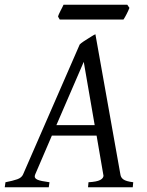

<svg xmlns="http://www.w3.org/2000/svg" viewBox="-37 -787 617 807"><path d="M507 -754Q505 -749 502 -742Q499 -735 495.5 -728.5Q492 -722 488.5 -715.5Q485 -709 482 -705H214L207 -717Q208 -722 211 -728.5Q214 -735 217.5 -742Q221 -749 224.5 -755.5Q228 -762 230 -767H498ZM181 -217 111 -54Q109 -49 109 -45Q109 -37 121 -31.5Q133 -26 171 -21L168 0H-17L-14 -21Q17 -27 35.5 -33.5Q54 -40 60 -54L298 -600Q304 -606 313 -612Q322 -618 331 -623.5Q340 -629 348.5 -634.5Q357 -640 364 -643L469 -54Q470 -47 473 -42Q476 -37 481.5 -33Q487 -29 497 -26Q507 -23 523 -21L521 0H333L335 -21Q370 -23 384 -30.5Q398 -38 398 -49Q398 -52 397 -54L369 -217ZM361 -261 315 -527 200 -261Z"/></svg>

Font: Oxford Ugaritic
Style: Regular
Weight: 400
Designer: Jacob Thomas
Foundry: Bengal Creative Media Limited
Version: Version 1.000